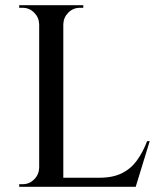

<svg xmlns="http://www.w3.org/2000/svg" viewBox="-20 -720 620 740"><path d="M224 -700V0H131V-700ZM492 -35 500 0H221V-35ZM557 -176 503 0H327L363 -35Q415 -35 450 -52.5Q485 -70 508 -102Q531 -134 547 -176ZM134 -73V0H54V-10Q54 -10 60.5 -10Q67 -10 67 -10Q93 -10 111.5 -28.5Q130 -47 131 -73ZM134 -627H131Q130 -653 111.5 -671.5Q93 -690 67 -690Q67 -690 60.5 -690Q54 -690 54 -690V-700H134ZM221 -627V-700H301V-690Q300 -690 294 -690Q288 -690 288 -690Q262 -690 243.5 -671.5Q225 -653 224 -627Z"/></svg>

Font: Cinzel Eorzea
Style: Regular
Weight: 500
Designer: Natanael Gama
Version: Version 2.000